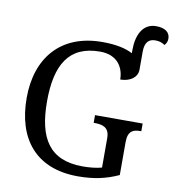

<svg xmlns="http://www.w3.org/2000/svg" viewBox="-93 -940 938 1032"><g transform="rotate(10 376.0 -424.0)"><path d="M401 10C487 10 555 -5 622 -36V-216C622 -279 653 -288 691 -288H695V-330H435V-288H439C483 -288 521 -279 521 -220V-59C493 -51 455 -47 417 -47C235 -47 168 -158 168 -358C168 -558 233 -671 403 -671C501 -671 535 -604 535 -542C587 -542 628 -569 628 -612V-710C628 -765 652 -782 685 -782C707 -782 721 -777 737 -766C746 -775 752 -787 752 -803C752 -839 723 -858 676 -858C603 -858 572 -791 572 -710V-692C535 -712 480 -724 407 -724C177 -724 57 -574 57 -358C57 -137 169 10 401 10Z"/></g></svg>

Font: Noto Serif
Style: Regular
Weight: 400
Designer: Monotype Design Team
Foundry: Monotype Imaging Inc.
Version: Version 2.015